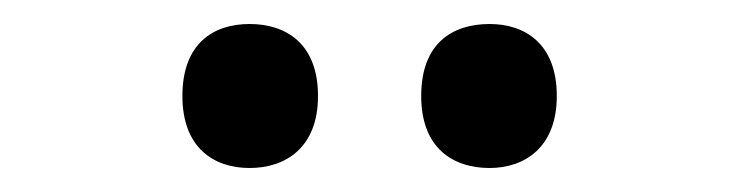

<svg xmlns="http://www.w3.org/2000/svg" viewBox="-20 -768 617 160"><path d="M388 -628C417 -628 444 -645 444 -688C444 -732 417 -748 388 -748C357 -748 331 -732 331 -688C331 -645 357 -628 388 -628ZM188 -628C218 -628 245 -645 245 -688C245 -732 218 -748 188 -748C158 -748 132 -732 132 -688C132 -645 158 -628 188 -628Z"/></svg>

Font: Noto Serif Tamil SemiBold
Style: Italic
Weight: 600
Italic angle: -12°
Designer: Indian Type Foundry, Tom Grace, and the Monotype Design Team
Foundry: Monotype Imaging Inc.
Version: Version 2.003